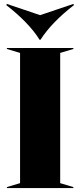

<svg xmlns="http://www.w3.org/2000/svg" viewBox="-20 -956 408 976"><path d="M15 0H353V-5L286 -25V-687L353 -707V-712H15V-707L82 -687V-25L15 -5ZM12 -930C83 -875 145 -813 181 -754H186C223 -813 284 -875 356 -930L353 -936L184 -879L15 -936Z"/></svg>

Font: Nyght Serif Dark
Style: Regular
Weight: 800
Designer: Maksym Kobuzan
Version: Version 0.410;Glyphs 3.1.2 (3151)